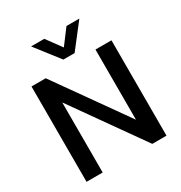

<svg xmlns="http://www.w3.org/2000/svg" viewBox="-195 -985 1056 1123"><g transform="rotate(-30 333.5 -424.0)"><path d="M303 -687 178 -848H267L341 -747L417 -848H504L379 -687ZM63 0V-644H159L495 -170V-644H603V0H507L172 -473V0Z"/></g></svg>

Font: Kanit
Style: Regular
Weight: 400
Designer: Katatrad Team
Foundry: CadsonDemak
Version: Version 2.000; ttfautohint (v1.8.3)